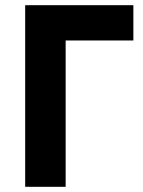

<svg xmlns="http://www.w3.org/2000/svg" viewBox="-20 -720 552 740"><path d="M77 0H233V-564H494V-700H77Z"/></svg>

Font: Fixel Display Bold
Style: Bold
Weight: 700
Designer: AlfaBravo + MacPaw
Foundry: Kyrylo Tkachov, Marchela Mozhyna, Serhii Makarenko, Maria Weinstein, Zakhar Kryvoshyya
Version: Version 1.211